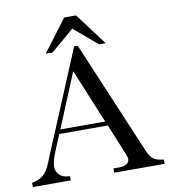

<svg xmlns="http://www.w3.org/2000/svg" viewBox="-86 -853 818 927"><g transform="rotate(-10 323.0 -390.0)"><path d="M206 -623H173L291 -780H349L467 -623H435L320 -720ZM170 -230 135 -146Q118 -104 118 -78Q118 -53 136 -37Q154 -21 182 -21H186V0H0V-21Q49 -29 72 -63Q77 -71 82 -79.5Q87 -88 90 -97Q93 -104 98 -115.5Q103 -127 110 -146Q116 -159 133 -200L314 -634H332L561 -92Q576 -53 593 -38Q608 -25 646 -21V0H399V-21H425Q477 -21 477 -55Q477 -63 466 -89L408 -230ZM289 -517 179 -251H399Z"/></g></svg>

Font: New Athena Unicode
Style: Regular
Weight: 400
Designer: J. Rusten 1997; rev. by R. Hancock 2001, 2002, rev. by D. Mastronarde 2002-2021
Foundry: GreekKeys New Athena Unicode
Version: Version 5.008